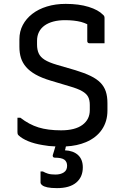

<svg xmlns="http://www.w3.org/2000/svg" viewBox="-20 -738 640 990"><path d="M319 -718Q387 -718 437 -702.5Q487 -687 511 -662Q516 -658 517.5 -654Q519 -650 519 -645V-515H441Q436 -515 433 -518Q430 -521 430 -526V-613Q416 -620 398 -625Q362 -634 315 -634Q282 -634 255.5 -627Q229 -620 210 -606.5Q191 -593 181 -573Q171 -553 171 -528V-508Q171 -482 179.5 -463Q188 -444 210 -430Q232 -416 273 -404L369 -376Q415 -362 447 -346.5Q479 -331 498 -311.5Q517 -292 525.5 -266.5Q534 -241 534 -206V-168Q534 -112 505.5 -70Q477 -28 423 -5Q378 14 320 17Q318 22 318 26L315 37Q358 39 382.5 61.5Q407 84 407 125Q407 175 373 203.5Q339 232 274 232Q243 232 224.5 228Q206 224 197.5 217Q189 210 189 203V146H201Q213 153 227.5 157.5Q242 162 266 162Q292 162 309 151Q326 140 326 117Q326 96 312 85.5Q298 75 262 75Q257 75 254 71.5Q251 68 252 62Q256 50 259 39.5Q262 29 265 19Q266 18 266 17Q231 16 200 10Q157 3 125.5 -10Q94 -23 76 -40Q72 -44 71 -47.5Q70 -51 70 -57V-131H85Q130 -96 178.5 -81Q227 -66 295 -66Q367 -66 405 -94Q443 -122 443 -170V-197Q443 -222 434.5 -238.5Q426 -255 403.5 -268Q381 -281 339 -293L242 -322Q195 -336 164 -353.5Q133 -371 114.5 -392.5Q96 -414 88 -439.5Q80 -465 80 -497V-535Q80 -576 97.5 -609Q115 -642 146.5 -666.5Q178 -691 222 -704.5Q266 -718 319 -718Z"/></svg>

Font: Code D OnePiece
Style: Regular
Weight: 400
Version: Version 1.085; ttfautohint (v1.8.4.7-5d5b);Nerd Fonts 3.0.2